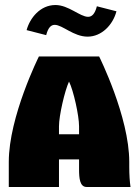

<svg xmlns="http://www.w3.org/2000/svg" viewBox="-20 -745 550 765"><path d="M164 -605C172 -636 184 -646 198 -646C229 -646 273 -599 329 -599C385 -599 430 -646 444 -700L366 -720C358 -689 346 -678 331 -678C299 -678 253 -725 201 -725C140 -725 99 -673 86 -625ZM135 -520C135 -520 15 -280 15 -100V0H215V-110H295V-70C295 -35 298 0 325 0H500C497 -20 495 -49 495 -80V-100C495 -280 375 -520 375 -520ZM215 -210V-242C215 -284 238 -384 255 -420C273 -384 295 -284 295 -242V-210Z"/></svg>

Font: MikodacsPCS
Style: Regular
Weight: 900
Designer: gluk (gluksza@wp.pl)
Foundry: gluk (gluksza@wp.pl)
Version: Version 0.27